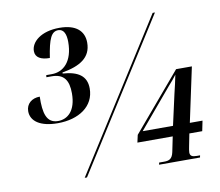

<svg xmlns="http://www.w3.org/2000/svg" viewBox="-79 -816 1044 910"><g transform="rotate(-10 443.0 -360.5)"><path d="M177 -277C278 -277 354 -327 354 -413C354 -474 313 -500 240 -505V-510C326 -525 380 -557 380 -629C380 -685 342 -721 262 -721C173 -721 124 -677 124 -633C124 -602 151 -588 193 -588C207 -680 222 -711 255 -711C282 -711 292 -684 292 -648C292 -554 245 -511 189 -511H162L161 -501H186C245 -501 267 -468 267 -405C267 -321 226 -287 180 -287C124 -287 112 -337 114 -416C76 -416 48 -393 48 -357C48 -309 93 -277 177 -277ZM257 0H268L721 -714H710ZM615 0H812L814 -10H798C777 -10 766 -15 766 -32C766 -40 768 -49 770 -60L782 -121H844L854 -170H793L849 -432H773L540 -157L532 -121H702L687 -48C680 -15 664 -10 641 -10H617ZM566 -170 726 -360C740 -375 753 -391 765 -407C759 -379 753 -349 745 -318L712 -170Z"/></g></svg>

Font: Noto Serif Display Condensed
Style: Bold Italic
Weight: 700
Width: 3
Italic angle: -12°
Designer: Monotype Design Team
Foundry: Monotype Imaging Inc.
Version: Version 2.009